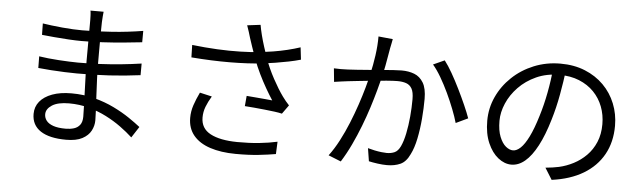

<svg xmlns="http://www.w3.org/2000/svg" viewBox="-51 -992 4102 1233"><g transform="rotate(5 2000.0 -376.0)"><path d="M572.6 -793.8Q571.2 -780.9 569.8 -765Q568.4 -749.2 567.4 -726.9Q567 -711.6 566.6 -681.6Q566.2 -651.6 566 -614.1Q565.8 -576.5 565.8 -538.7Q565.8 -500.8 565.8 -468.8Q565.8 -419 568 -364Q570.2 -309 573.1 -256.8Q576 -204.6 578.2 -162Q580.4 -119.4 580.4 -94.1Q580.4 -59.3 563.5 -27.2Q546.7 5 508.1 25.6Q469.5 46.2 404.1 46.2Q296 46.2 238.8 8.5Q181.7 -29.3 181.7 -101.3Q181.7 -147.4 209.4 -181.3Q237.2 -215.3 289.2 -234.6Q341.2 -253.8 412.9 -253.8Q492 -253.8 561.5 -235.6Q630.9 -217.4 689.1 -188.9Q747.2 -160.5 791.9 -130.1Q836.6 -99.7 865.9 -76.4L819.8 -5.4Q785.8 -36.8 741.6 -69Q697.4 -101.1 644.5 -128.1Q591.6 -155.1 531.1 -171.7Q470.5 -188.3 403.2 -188.3Q331.4 -188.3 293.7 -164.1Q256.1 -139.8 256.1 -105.4Q256.1 -82.7 270.2 -64.2Q284.4 -45.7 315 -35Q345.6 -24.3 394.8 -24.3Q423.8 -24.3 448 -31.6Q472.2 -39 486.7 -58Q501.2 -77.1 501.2 -111.3Q501.2 -140 499.5 -186.6Q497.8 -233.1 496.1 -285.8Q494.4 -338.5 492.7 -387.1Q491 -435.7 491 -468.8Q491 -502.8 491.2 -538.2Q491.4 -573.7 491.4 -608.6Q491.4 -643.5 491.6 -675.6Q491.8 -707.7 491.8 -733.6Q491.8 -746.4 490.9 -765.2Q490 -783.9 487.9 -793.8ZM190.2 -685Q214.5 -681 247.8 -677Q281.1 -673 317.4 -669.5Q353.6 -666 387.1 -664.5Q420.6 -663 445.6 -663Q541.2 -663 640.5 -670.3Q739.8 -677.5 836.9 -693.4L836.5 -620.1Q780.5 -613.7 715.7 -607.7Q650.9 -601.7 582.3 -597.9Q513.8 -594.1 446.6 -594.1Q412.3 -594.1 364.3 -596.9Q316.2 -599.7 269.6 -603.9Q222.9 -608.1 191.4 -611.5ZM185.4 -472.5Q212.1 -468.5 245.1 -464.8Q278.1 -461.1 312.9 -459.1Q347.7 -457.1 379.8 -455.6Q412 -454.1 436.9 -454.1Q509.8 -454.1 578.3 -457.5Q646.8 -460.9 713.5 -467.5Q780.3 -474.1 844.8 -483.6L844.4 -408.7Q793.6 -402.1 744.2 -397.4Q694.8 -392.8 645.6 -389.7Q596.4 -386.6 544.7 -385.3Q492.9 -384 436.1 -384Q402.2 -384 357.5 -385.8Q312.9 -387.6 267.7 -390.6Q222.5 -393.6 186.2 -397.6Z M1523.8 -708.8Q1519.1 -725 1512.5 -746.2Q1505.9 -767.4 1498.6 -787.4L1584.1 -797.9Q1588.9 -769.1 1598.1 -732.7Q1607.4 -696.2 1619.4 -658.7Q1631.4 -621.2 1642.8 -588.6Q1665.8 -523.9 1700.7 -459.5Q1735.6 -395.1 1767.2 -351.4Q1777.5 -337.1 1788.5 -323.8Q1799.6 -310.5 1810.9 -298.4L1770.2 -241.6Q1752.1 -246.2 1722.6 -250.1Q1693 -254 1658.6 -257.6Q1624.2 -261.2 1590.2 -264.3Q1556.2 -267.3 1528.9 -269.1L1534.8 -335.5Q1563.3 -333.5 1594.8 -330.6Q1626.3 -327.7 1654.7 -325.4Q1683.2 -323.1 1700.9 -320.9Q1680 -352.5 1655.9 -394.5Q1631.8 -436.4 1609.3 -482.7Q1586.8 -529.1 1570 -574.2Q1554 -617.6 1542.8 -651.6Q1531.6 -685.6 1523.8 -708.8ZM1157.8 -631Q1241.5 -621.4 1320.2 -617.4Q1398.8 -613.4 1469.4 -615.3Q1540 -617.2 1596.7 -623Q1636.8 -627.8 1681.2 -635Q1725.6 -642.2 1769.9 -652.9Q1814.3 -663.6 1852.7 -676.4L1861.9 -597.6Q1826.7 -587.4 1784.8 -579Q1742.9 -570.6 1700.9 -563.8Q1658.8 -557 1622.3 -552.6Q1526.7 -541.8 1409.4 -541.1Q1292.2 -540.4 1159.8 -551ZM1312.2 -312.1Q1290.3 -275.9 1277.4 -242.4Q1264.6 -208.9 1264.6 -173Q1264.6 -102.2 1326.7 -69.2Q1388.8 -36.2 1500.2 -35Q1576.7 -34.4 1641.2 -41.1Q1705.6 -47.8 1758 -59.6L1754.5 20.2Q1707.8 28.4 1643.8 35.4Q1579.8 42.4 1495.7 41.8Q1401.3 41.2 1331.6 18.2Q1261.8 -4.7 1223.8 -50.5Q1185.7 -96.3 1185.7 -163.6Q1185.7 -205.5 1199.2 -245.8Q1212.7 -286 1234 -330.1Z M2437.8 -780.4Q2435.2 -766.9 2432.2 -751.4Q2429.1 -735.9 2425.9 -721Q2422.8 -703.3 2417.4 -672.3Q2412 -641.3 2405.8 -606.8Q2399.6 -572.3 2392.1 -540.8Q2381.5 -498.4 2366.9 -444.9Q2352.3 -391.4 2333.1 -331Q2313.8 -270.6 2289.7 -208.2Q2265.6 -145.8 2236.7 -84.7Q2207.8 -23.5 2173.5 31.2L2092.4 -1.3Q2126.5 -46.6 2156.4 -103.8Q2186.3 -161 2211.3 -222.4Q2236.3 -283.8 2256.4 -343.6Q2276.5 -403.5 2290.8 -454.9Q2305.1 -506.3 2313.1 -543.1Q2327.1 -602.9 2336.2 -667.5Q2345.2 -732.2 2345 -789.6ZM2782.2 -673.6Q2805.8 -643.3 2832.2 -597.1Q2858.6 -551 2884.1 -499Q2909.7 -447.1 2931 -398.8Q2952.3 -350.6 2964.6 -315.8L2887 -279Q2876.2 -317.5 2856.9 -366.8Q2837.7 -416.1 2813.5 -467.6Q2789.2 -519 2762.5 -564.7Q2735.8 -610.3 2709.4 -640.7ZM2077.5 -560.8Q2101.1 -559.4 2122.1 -559.6Q2143.2 -559.8 2167.1 -560.8Q2189.7 -561.8 2225 -564.3Q2260.3 -566.8 2301.4 -570.1Q2342.5 -573.4 2383.3 -576.9Q2424 -580.4 2458.3 -582.7Q2492.6 -585 2512.5 -585Q2557.7 -585 2594.1 -571Q2630.5 -557 2652.7 -520.2Q2674.9 -483.5 2674.9 -415.8Q2674.9 -356.6 2669.3 -288.3Q2663.7 -220 2651 -158.1Q2638.4 -96.3 2617 -54.7Q2593.9 -4.4 2556.9 12.3Q2519.9 28.9 2471.1 28.9Q2442.7 28.9 2410 24.3Q2377.3 19.7 2353.4 14.3L2340.2 -69.1Q2361.6 -62.9 2384.5 -58.2Q2407.4 -53.5 2428.2 -51.1Q2449 -48.7 2462.8 -48.7Q2490.4 -48.7 2512.6 -58.3Q2534.8 -67.9 2550.3 -100.1Q2566.4 -134.3 2576.8 -185.4Q2587.2 -236.5 2592.5 -294.5Q2597.7 -352.6 2597.7 -406.5Q2597.7 -452.6 2584.6 -475.4Q2571.6 -498.2 2547.7 -506.5Q2523.9 -514.7 2491.6 -514.7Q2466.4 -514.7 2423.3 -511.2Q2380.2 -507.7 2331.5 -502.9Q2282.8 -498.1 2241 -493.4Q2199.2 -488.7 2176.1 -486.3Q2158.8 -484.2 2132.2 -480.7Q2105.6 -477.2 2086.1 -474Z M3563.7 -682.7Q3553.9 -604.9 3538.5 -519.8Q3523.1 -434.7 3499 -354.8Q3468.8 -252.3 3432.1 -183.1Q3395.5 -113.9 3353.9 -78.9Q3312.4 -43.9 3266.2 -43.9Q3221.9 -43.9 3180.9 -76.2Q3139.9 -108.5 3113.9 -168.5Q3087.8 -228.6 3087.8 -311.1Q3087.8 -392.8 3121.4 -465.9Q3154.9 -539 3214.7 -595.7Q3274.4 -652.5 3354 -685Q3433.6 -717.6 3525 -717.6Q3613.1 -717.6 3683.5 -688.9Q3753.9 -660.2 3804.2 -609.8Q3854.4 -559.4 3881.2 -492.6Q3908.1 -425.8 3908.1 -350Q3908.1 -245 3863.7 -165Q3819.2 -85.1 3735.5 -35Q3651.7 15.1 3532.7 31L3486.4 -43.5Q3510.5 -45.6 3532.5 -48.9Q3554.5 -52.2 3572.2 -56Q3620.2 -66.8 3665.6 -90.3Q3711 -113.8 3747.2 -150.4Q3783.5 -187 3804.9 -237.6Q3826.3 -288.3 3826.3 -353.1Q3826.3 -413.6 3806.1 -466.4Q3786 -519.1 3747.1 -559.2Q3708.2 -599.3 3652 -622.2Q3595.9 -645.1 3523.9 -645.1Q3441.6 -645.1 3375.5 -615.2Q3309.4 -585.2 3262.4 -536.5Q3215.5 -487.9 3190.8 -430.3Q3166.1 -372.8 3166.1 -318Q3166.1 -255.5 3182.5 -215Q3198.8 -174.5 3222.4 -155.2Q3246.1 -136 3269 -136Q3292.6 -136 3317.7 -159.6Q3342.9 -183.3 3368.8 -235.6Q3394.8 -287.9 3420.1 -372.1Q3442.5 -444.3 3457.9 -525.3Q3473.3 -606.3 3480.3 -684.1Z"/></g></svg>

Font: Noto Sans HK Thin
Style: Regular
Weight: 100
Designer: Ryoko NISHIZUKA 西塚涼子 (kana, bopomofo & ideographs); Paul D. Hunt (Latin, Greek & Cyrillic); Sandoll Communications 산돌커뮤니
Foundry: Adobe
Version: Version 2.004-H2;hotconv 1.0.118;makeotfexe 2.5.65603